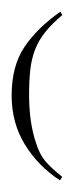

<svg xmlns="http://www.w3.org/2000/svg" viewBox="-20 -865 127 330"><path d="M84 -845 87 -839Q69 -824 57.5 -809.5Q46 -795 40 -779Q34 -763 32 -744.5Q30 -726 30 -702Q30 -654 42 -619Q48 -600 57.5 -588.5Q67 -577 87 -561L83 -555Q45 -580 22.5 -617Q0 -654 0 -701Q0 -752 22.5 -785Q45 -818 84 -845Z"/></svg>

Font: Bravura Text
Style: Regular
Weight: 400
Designer: Daniel Spreadbury et al.
Foundry: Steinberg Media Technologies GmbH
Version: Version 1.38